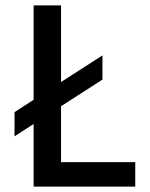

<svg xmlns="http://www.w3.org/2000/svg" viewBox="-20 -694 558 714"><path d="M361 -398 207 -299V-91H483V0H105V-233L34 -187V-277L105 -323V-674H207V-389L361 -488Z"/></svg>

Font: Hind Siliguri Medium
Style: Regular
Weight: 500
Designer: Jyotish Sonowal
Foundry: Indian Type Foundry
Version: Version 1.001;PS 1.0;hotconv 1.0.86;makeotf.lib2.5.63406; tt